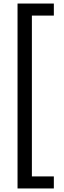

<svg xmlns="http://www.w3.org/2000/svg" viewBox="-20 -820 364 1084"><path d="M79 244V-800H284V-732H160V176H284V244Z"/></svg>

Font: Noto Sans Tamil Condensed
Style: Regular
Weight: 400
Width: 3
Designer: Jelle Bosma - Monotype Design Team
Foundry: Monotype Imaging Inc.
Version: Version 2.004